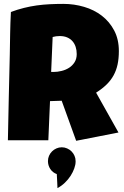

<svg xmlns="http://www.w3.org/2000/svg" viewBox="-20 -736 646 997"><path d="M597.2 -470.7Q597.2 -432.6 590.6 -401.6Q584 -370.6 569.8 -344.7Q555.7 -318.8 533.2 -296.9Q510.7 -274.9 479 -254.9L595.2 -47.9L375.5 -4.9L300.3 -212.9L239.7 -210.9L231 -7.8H21Q23.4 -119.1 25.6 -229.5Q27.8 -339.8 30.8 -451.2Q31.7 -507.3 32.7 -562.5Q33.7 -617.7 36.6 -673.8Q70.8 -686.5 104 -694.8Q137.2 -703.1 170.7 -707.8Q204.1 -712.4 238.5 -714.1Q272.9 -715.8 309.1 -715.8Q364.7 -715.8 416.7 -700.4Q468.8 -685.1 508.8 -654.3Q548.8 -623.5 573 -577.6Q597.2 -531.7 597.2 -470.7ZM378.4 -455.1Q378.4 -475.6 372.8 -492.7Q367.2 -509.8 356.2 -522.2Q345.2 -534.7 328.9 -541.7Q312.5 -548.8 290.5 -548.8Q280.8 -548.8 271.5 -547.6Q262.2 -546.4 253.4 -543.9L245.6 -362.3H257.3Q278.3 -362.3 300 -367.7Q321.8 -373 339.1 -384.3Q356.4 -395.5 367.4 -413.1Q378.4 -430.7 378.4 -455.1ZM372.6 103Q372.6 119.1 365.7 138.4Q358.9 157.7 346.7 176.8Q334.5 195.8 317.1 212.6Q299.8 229.5 278.3 240.7Q278.3 240.7 278.1 232.9Q277.8 225.1 277.3 214.1Q276.9 203.1 276.1 190.4Q275.4 177.7 274.9 168Q253.4 160.2 241.2 141.6Q229 123 229 100.6Q229 85.9 234.6 73Q240.2 60.1 250 50.3Q259.8 40.5 272.9 34.7Q286.1 28.8 300.8 28.8Q315.4 28.8 328.6 34.7Q341.8 40.5 351.6 50.3Q361.3 60.1 366.9 73Q372.6 85.9 372.6 100.6Z"/></svg>

Font: Luckiest Guy RUS-BEL-UKR
Style: Regular
Weight: 400
Designer: Astigmatic (AOETI)
Foundry: Astigmatic (AOETI)
Version: Version 1.00 March 11, 2019, initial release